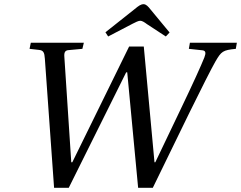

<svg xmlns="http://www.w3.org/2000/svg" viewBox="-20 -896 1150 916"><path d="M483 -742 496 -722 613 -783C626 -790 641 -797 649 -797C658 -797 669 -790 681 -781L771 -722L789 -741L698 -851C687 -865 677 -876 665 -876C652 -876 641 -868 623 -853ZM121 -663 165 -658C187 -656 192 -646 194 -616L238 0H308L582 -551H587L639 0H709L883 -357C939 -471 990 -572 1008 -603C1036 -651 1043 -657 1105 -663L1110 -692H886L881 -663L946 -656C962 -654 963 -643 955 -622C939 -582 902 -500 841 -373L721 -122H717L666 -674H596L325 -122H320L287 -625C285 -648 292 -656 308 -657L373 -663L380 -692H127Z"/></svg>

Font: Heuristica
Style: Italic
Weight: 400
Italic angle: -13°
Version: Version 1.0.1